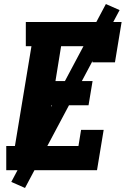

<svg xmlns="http://www.w3.org/2000/svg" viewBox="-20 -844 640 952"><path d="M11 0V-120H54L136 -615H108V-735H583L550 -535H438L451 -615H283L255 -442H439L419 -322H235L201 -120H369L382 -200H494L461 0ZM104 88 36 58 505 -824 573 -794Z"/></svg>

Font: Iosevka Slab HvExObl
Style: Regular
Weight: 900
Width: 7
Italic angle: -9°
Monospace: yes
Designer: Belleve Invis
Foundry: Belleve Invis
Version: Version 11.1.1; ttfautohint (v1.8.3)